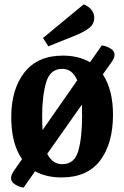

<svg xmlns="http://www.w3.org/2000/svg" viewBox="-20 -782 563 870"><path d="M446 -445Q492 -375 492 -262Q492 -132 434 -55Q376 22 259 22Q189 22 139 -6L87 68Q69 66 49.5 54.5Q30 43 30 25Q30 10 45 -11L80 -61Q31 -130 31 -252Q31 -377 90.5 -453.5Q150 -530 265 -530Q336 -530 388 -500L441 -576Q458 -575 478.5 -563.5Q499 -552 499 -534Q499 -519 483 -497ZM173 -193 330 -418Q308 -470 262 -470Q207 -470 189 -408.5Q171 -347 171 -257Q171 -215 173 -193ZM351 -308 194 -85Q218 -38 262 -38Q318 -38 335 -99Q352 -160 352 -257Q352 -291 351 -308ZM407 -701Q407 -672 382 -653.5Q357 -635 316 -619L199 -572L175 -610L359 -762Q380 -755 393.5 -738.5Q407 -722 407 -701Z"/></svg>

Font: Sansita Medium
Style: Regular
Weight: 500
Designer: Pablo Cosgaya
Foundry: Omnibus-Type
Version: Version 1.006